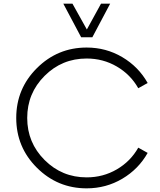

<svg xmlns="http://www.w3.org/2000/svg" viewBox="-20 -1020 875 1050"><path d="M423.8 -816.2 326.2 -1000H376.2L455 -858.8L532.5 -1000H582.5L485 -816.2ZM453.8 10Q295 10 181.9 -102.5Q68.8 -215 68.8 -375Q68.8 -535 181.9 -647.5Q295 -760 453.8 -760Q560 -760 648.8 -707.5Q737.5 -655 787.5 -566.2L736.2 -537.5Q693.8 -612.5 618.8 -656.2Q543.8 -700 453.8 -700Q318.8 -700 223.8 -605Q128.8 -510 128.8 -375Q128.8 -240 223.8 -145Q318.8 -50 453.8 -50Q543.8 -50 618.8 -93.8Q693.8 -137.5 736.2 -212.5L787.5 -183.8Q737.5 -95 648.8 -42.5Q560 10 453.8 10Z"/></svg>

Font: Now Light
Style: Regular
Weight: 300
Designer: Alfredo Marco Pradil
Foundry: Alfredo Marco Pradil
Version: Version 1.002;PS 001.002;hotconv 1.0.88;makeotf.lib2.5.64775